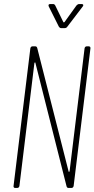

<svg xmlns="http://www.w3.org/2000/svg" viewBox="-20 -929 467 949"><path d="M312 -796 389 -897C394 -903 392 -909 384 -909H371C366 -909 362 -906 358 -902L299 -820C297 -818 293 -818 293 -820L253 -902C251 -906 247 -909 243 -909H228C220 -909 218 -904 221 -897L271 -797C274 -793 277 -790 282 -790H300C305 -790 309 -792 312 -796ZM398 -690 324 -83C323 -79 319 -78 319 -82L164 -692C162 -698 159 -700 154 -700H141C135 -700 131 -696 130 -690L47 -10C46 -4 49 0 55 0H65C71 0 75 -4 76 -10L150 -617C151 -621 155 -622 155 -618L309 -8C311 -2 314 0 319 0H333C339 0 343 -4 344 -10L427 -690C428 -696 424 -700 419 -700H409C403 -700 399 -696 398 -690Z"/></svg>

Font: Barlow Condensed Thin
Style: Italic
Weight: 250
Width: 3
Italic angle: -7°
Designer: Jeremy Tribby
Foundry: Tribby Type
Version: Version 1.422;hotconv 1.0.109;makeotfexe 2.5.65596